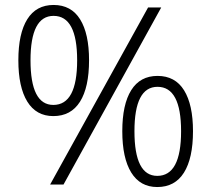

<svg xmlns="http://www.w3.org/2000/svg" viewBox="-20 -744 852 774"><path d="M54 -501Q54 -609 90 -666.5Q126 -724 196 -724Q267 -724 303 -666Q339 -608 339 -501Q339 -392 302.5 -334Q266 -276 195 -276Q126 -276 90 -334.5Q54 -393 54 -501ZM630 -714 236 0H182L577 -714ZM103 -501Q103 -321 195 -321Q291 -321 291 -501Q291 -680 196 -680Q103 -680 103 -501ZM473 -215Q473 -323 509 -380.5Q545 -438 615 -438Q686 -438 722 -380Q758 -322 758 -215Q758 -106 721.5 -48Q685 10 614 10Q545 10 509 -48.5Q473 -107 473 -215ZM522 -215Q522 -35 614 -35Q710 -35 710 -215Q710 -394 615 -394Q522 -394 522 -215Z"/></svg>

Font: Noto Sans Sinhala Light
Style: Regular
Weight: 300
Designer: Jelle Bosma - Monotype Design Team
Foundry: Monotype Imaging Inc.
Version: Version 2.006; ttfautohint (v1.8.4.7-5d5b)